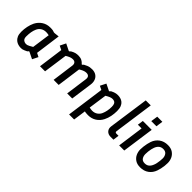

<svg xmlns="http://www.w3.org/2000/svg" viewBox="74 -1697 2844 2844"><g transform="rotate(45 1496.0 -275.0)"><path d="M203 10Q177 10 148.5 2Q120 -6 95.5 -25.5Q71 -45 55.5 -79Q40 -113 40 -165Q40 -222 51.5 -277Q63 -332 86 -380Q119 -443 174.5 -478.5Q230 -514 301 -514Q315 -514 327 -513.5Q339 -513 354 -511L391 -500Q398 -499 407 -500L481 -508L427 -110L486 -80L441 10L337 -41Q328 -46 323 -39L307 -22Q281 -10 264.5 -2.5Q248 5 234 7.5Q220 10 203 10ZM219 -86Q231 -86 242.5 -89Q254 -92 273 -102Q292 -112 324 -131L364 -416Q330 -423 305 -423Q258 -423 223.5 -400.5Q189 -378 172 -340Q156 -305 148.5 -263Q141 -221 141 -168Q141 -123 164 -104.5Q187 -86 219 -86Z M598 0 658 -441 698 -369 588 -423 633 -514 736 -463Q746 -459 752 -466L766 -480Q803 -501 831 -508.5Q859 -516 895 -515Q936 -514 964.5 -498.5Q993 -483 1011 -461Q1019 -451 1029 -462L1042 -476Q1070 -491 1090.5 -499.5Q1111 -508 1132 -511.5Q1153 -515 1179 -515Q1230 -514 1264 -491Q1298 -468 1312.5 -428.5Q1327 -389 1320 -340L1273 0H1167L1214 -344Q1219 -382 1202.5 -400Q1186 -418 1155 -418Q1134 -418 1112.5 -411.5Q1091 -405 1062.5 -389Q1034 -373 989 -343L1045 -408L989 0H883L930 -346Q934 -381 918 -399.5Q902 -418 872 -418Q850 -418 829.5 -412Q809 -406 780.5 -390.5Q752 -375 706 -346L764 -427L704 0Z M1407 200 1489 -394 1429 -423 1475 -514 1575 -465Q1584 -460 1590 -467L1605 -483Q1629 -495 1646.5 -501.5Q1664 -508 1680.5 -511Q1697 -514 1718 -514Q1745 -514 1772.5 -506.5Q1800 -499 1823.5 -480Q1847 -461 1861 -426.5Q1875 -392 1875 -338Q1875 -282 1864 -227Q1853 -172 1829 -124Q1797 -61 1741.5 -25.5Q1686 10 1614 10Q1601 10 1589 9Q1577 8 1561 7L1541 2L1513 200ZM1610 -80Q1657 -80 1691.5 -103.5Q1726 -127 1743 -164Q1759 -200 1767 -240.5Q1775 -281 1775 -327Q1775 -365 1764.5 -385Q1754 -405 1737 -411.5Q1720 -418 1700 -418Q1679 -418 1654.5 -408.5Q1630 -399 1592 -376L1551 -88Q1585 -80 1610 -80Z M2076 0Q2024 0 1995 -32.5Q1966 -65 1973 -116L2063 -750H2168L2080 -124Q2078 -108 2084 -101Q2090 -94 2104 -94H2149L2136 0Z M2256 0 2313 -413H2235L2248 -504H2434L2363 0ZM2338 -591 2354 -700H2461L2446 -591Z M2704 11Q2641 11 2600 -16.5Q2559 -44 2539 -87.5Q2519 -131 2519 -179Q2519 -207 2523 -240.5Q2527 -274 2534 -306.5Q2541 -339 2550 -365Q2574 -434 2629.5 -474.5Q2685 -515 2764 -515Q2828 -515 2869 -487.5Q2910 -460 2930 -417Q2950 -374 2950 -325Q2950 -298 2946.5 -264Q2943 -230 2935.5 -198Q2928 -166 2919 -140Q2895 -70 2839.5 -29.5Q2784 11 2704 11ZM2711 -79Q2754 -79 2781 -102Q2808 -125 2823 -166Q2831 -183 2836.5 -210.5Q2842 -238 2845.5 -267.5Q2849 -297 2849 -320Q2849 -363 2827 -394Q2805 -425 2757 -425Q2715 -425 2688 -402Q2661 -379 2646 -339Q2639 -321 2633 -294.5Q2627 -268 2624 -239Q2621 -210 2621 -184Q2621 -141 2642 -110Q2663 -79 2711 -79Z"/></g></svg>

Font: Finlandica Medium
Style: Italic
Weight: 500
Italic angle: -8°
Designer: Niklas Ekholm, Juho Hiilivirta, Jaakko Suomalainen
Foundry: Helsinki Type Studio
Version: Version 1.063